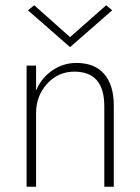

<svg xmlns="http://www.w3.org/2000/svg" viewBox="-20 -709 533 729"><path d="M246 -568 383 -689 406 -670 246 -530 86 -670 110 -689ZM376 -306Q376 -437 262 -437Q201 -437 159 -391Q117 -345 117 -280V0H81V-460H117V-365Q137 -413 178.5 -441.5Q220 -470 270 -470Q340 -470 376 -427.5Q412 -385 412 -309V0H376Z"/></svg>

Font: Renner
Style: Thin
Weight: 200
Version: Version 003.000 ; ttfautohint (v0.97) -l 8 -r 50 -G 200 -x 1